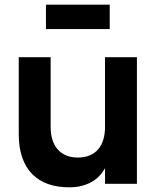

<svg xmlns="http://www.w3.org/2000/svg" viewBox="-20 -784 674 819"><path d="M176 -660V-764H448V-660ZM196 -242.5Q196 -213.5 203.2 -189.2Q210.5 -165 225 -148Q239.5 -131 261.2 -121.5Q283 -112 312 -112Q341 -112 362.8 -121.2Q384.5 -130.5 399 -147.5Q413.5 -164.5 420.8 -188.8Q428 -213 428 -242.5V-540H564V0H428V-66.5Q418 -48.5 403.8 -33.5Q389.5 -18.5 370.5 -7.8Q351.5 3 327.5 9Q303.5 15 274 15Q226 15 186.5 1.5Q147 -12 118.8 -40Q90.5 -68 75.2 -110.8Q60 -153.5 60 -212V-540H196Z"/></svg>

Font: Vela Sans ExtBd
Style: Regular
Weight: 800
Designer: Principal design: Mikhail Sharanda - project Manrope.
Design modification: Ravid Balaliev
Foundry: Mikhail Sharanda
Version: Version 1.001